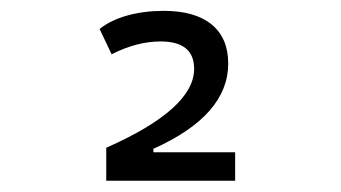

<svg xmlns="http://www.w3.org/2000/svg" viewBox="-20 -723 626 352"><path d="M174.8 -391.6V-452.1Q335.9 -523.4 335.9 -596.7Q335.9 -647 274.4 -647Q231 -647 184.6 -623.5L162.6 -669.9Q182.6 -686 213.4 -694.6Q244.1 -703.1 280.3 -703.1Q337.4 -703.1 367.9 -678.2Q398.4 -653.3 398.4 -606.4Q398.4 -511.7 261.2 -450.2V-443.8H411.1V-391.6Z"/></svg>

Font: Caskaydia Cove Light
Style: Regular
Weight: 300
Monospace: yes
Designer: Aaron Bell
Foundry: Saja Typeworks
Version: Version 4.300; ttfautohint (v1.8.3)